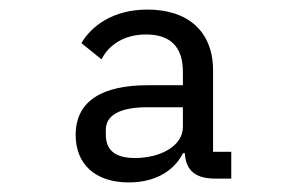

<svg xmlns="http://www.w3.org/2000/svg" viewBox="-20 -730 640 401"><path d="M463 -357V-413H425V-583C425 -664 373 -710 288 -710C214 -710 170 -674 150 -640L192 -606C207 -636 239 -658 285 -658C335 -658 362 -633 362 -580V-552H289C193 -552 138 -519 138 -448C138 -389 177 -349 249 -349C311 -349 347 -379 362 -410H366C368 -377 385 -357 429 -357ZM362 -506V-465C362 -425 315 -400 262 -400C222 -400 201 -415 201 -449V-459C201 -490 232 -506 287 -506Z"/></svg>

Font: IBM Plex Mono
Style: Regular
Weight: 400
Monospace: yes
Designer: Mike Abbink, Paul van der Laan, Pieter van Rosmalen
Foundry: Bold Monday
Version: Version 2.004